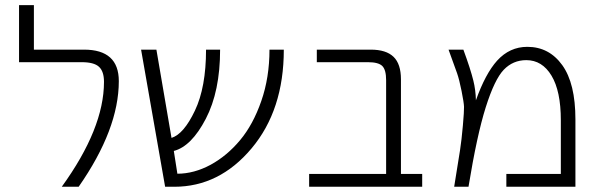

<svg xmlns="http://www.w3.org/2000/svg" viewBox="-20 -712 2284 733"><path d="M300.8 -522.5Q433.6 -522.5 433.6 -402.3Q433.6 -218.8 280.3 1H215.8Q377 -221.7 377 -399.4Q377 -439.5 357.9 -457Q338.9 -474.6 292 -474.6H52.7V-692.4H109.4V-522.5Z M1063.5 -522.5Q1063.5 -292 940.4 -145.5Q817.4 1 645.5 1H610.4L518.6 -522.5H577.1L634.8 -185.5Q681.6 -200.2 724.1 -289.6Q766.6 -378.9 766.6 -522.5H820.3Q820.3 -363.3 765.6 -258.3Q710.9 -153.3 643.6 -135.7L657.2 -48.8Q720.7 -48.8 784.2 -83Q846.7 -117.2 896.5 -176.8Q946.3 -236.3 977.5 -326.2Q1008.8 -416 1008.8 -522.5Z M1454.1 -406.2Q1454.1 -445.3 1439.5 -460Q1424.8 -474.6 1384.8 -474.6H1189.5V-522.5H1395.5Q1454.1 -522.5 1482.4 -495.1Q1510.7 -467.8 1510.7 -409.2V-47.9H1591.8V1H1160.2V-47.9H1454.1Z M1913.1 1V-47.9H2121.1V-252.9Q2121.1 -364.3 2085.4 -423.3Q2049.8 -482.4 1989.3 -482.4Q1938.5 -482.4 1903.3 -445.8Q1868.2 -409.2 1834.5 -302.7Q1800.8 -196.3 1768.6 1H1713.9Q1730.5 -100.6 1736.3 -138.7Q1742.2 -176.8 1747.1 -232.4Q1752 -288.1 1751.5 -304.2Q1751 -320.3 1742.2 -364.3Q1733.4 -408.2 1725.1 -432.1Q1716.8 -456.1 1692.4 -522.5H1749Q1776.4 -448.2 1787.1 -404.3Q1795.9 -369.1 1796.9 -329.1Q1833 -430.7 1877.9 -480.5Q1925.8 -533.2 1993.2 -533.2Q2076.2 -533.2 2126.5 -463.4Q2176.8 -393.6 2176.8 -255.9V1Z"/></svg>

Font: Gen Shin Gothic Light
Style: Regular
Weight: 200
Designer: [Source Han Sans]
Ryoko NISHIZUKA  (kana & ideographs); Paul D. Hunt (Latin, Greek & Cyrillic); Wenlong ZHANG  (bopomofo
Version: Version 1.002.20150607